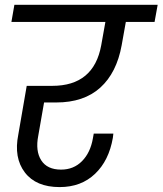

<svg xmlns="http://www.w3.org/2000/svg" viewBox="-20 -760 668 789"><path d="M26.9 -669.9 39.1 -740.2H627.9L615.2 -669.9H497.1L480 -574.2Q459.5 -460.9 392.1 -399.9Q324.7 -338.9 210.9 -338.9H161.1L137.2 -202.1Q125 -139.6 149.4 -101.3Q173.8 -63 231 -63Q282.7 -63 317.1 -97.9Q351.6 -132.8 361.8 -191.9L365.2 -210.9H445.8Q443.8 -197.3 443.8 -193.8Q427.7 -100.1 370.6 -45.7Q313.5 8.8 225.1 8.8Q127.9 8.8 82 -51.5Q36.1 -111.8 55.2 -207L89.8 -407.2H194.8Q365.7 -407.2 396 -574.2L413.1 -669.9Z"/></svg>

Font: Poppins
Style: Italic
Weight: 400
Italic angle: -10°
Designer: Ninad Kale (Devanagari), Jonny Pinhorn (Latin)
Foundry: Indian Type Foundry
Version: Version 3.200;PS 1.000;hotconv 16.6.54;makeotf.lib2.5.65590